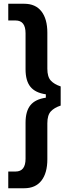

<svg xmlns="http://www.w3.org/2000/svg" viewBox="-20 -892 367 1022"><path d="M24 110V21H63Q116 21 116 -47V-239Q116 -300 142 -332Q168 -364 224 -372V-390Q168 -398 142 -430Q116 -462 116 -523V-715Q116 -783 63 -783H24V-872H109Q169 -872 200.5 -831.5Q232 -791 232 -718V-526Q232 -483 250.5 -463Q269 -443 303 -432V-330Q269 -319 250.5 -299Q232 -279 232 -236V-44Q232 29 200.5 69.5Q169 110 109 110Z"/></svg>

Font: Open Sauce Sans
Style: Bold
Weight: 700
Designer: Alfredo Marco Pradil
Foundry: Creative Sauce Fz LLC
Version: Version 1.477